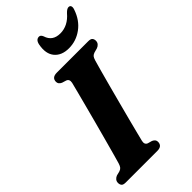

<svg xmlns="http://www.w3.org/2000/svg" viewBox="-275 -987 1063 1063"><g transform="rotate(-45 256.0 -455.5)"><path d="M260.5 -99Q255 -74 274.5 -67L299.5 -60Q320 -51 320 -33.5Q320 0 281.5 0H34.5Q15 0 8.5 -8Q2 -16 2 -28.5Q2 -41 9.2 -49.5Q16.5 -58 27 -62L52.5 -68.5Q64 -72 70.2 -79.5Q76.5 -87 81.5 -103.5Q87.5 -123.5 98 -162Q108.5 -200.5 122 -249.8Q135.5 -299 149.5 -351.8Q163.5 -404.5 176.5 -453.8Q189.5 -503 199.5 -541.8Q209.5 -580.5 214.5 -600.5Q219.5 -625.5 200 -632.5L175.5 -640Q155 -649 155 -667Q155 -700 194.5 -700H440Q459.5 -700 466 -692Q472.5 -684 472.5 -672Q472.5 -659.5 465.2 -651Q458 -642.5 447 -638.5L420 -631Q409 -627 403.2 -620.5Q397.5 -614 392.5 -597.5Q386.5 -576.5 375 -535.5Q363.5 -494.5 349.8 -442.5Q336 -390.5 321.5 -335.8Q307 -281 294.2 -231.8Q281.5 -182.5 272.5 -147Q263.5 -111.5 260.5 -99ZM362 -839.5Q422 -839.5 467.5 -893.5Q484.5 -911 496.5 -911Q508 -911 511.2 -902Q514.5 -893 509 -878Q488 -816 441.2 -781.8Q394.5 -747.5 337.5 -747.5Q281 -747.5 252.2 -782Q223.5 -816.5 235 -878Q241 -911 265.5 -911Q278 -911 285 -893.5Q301.5 -839.5 362 -839.5Z"/></g></svg>

Font: Fraunces 72pt S050
Style: Bold Italic
Weight: 700
Italic angle: -16°
Version: Version 1.000; ttfautohint (v1.8.3)